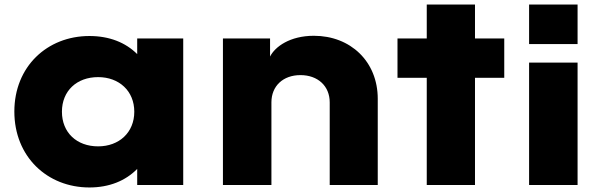

<svg xmlns="http://www.w3.org/2000/svg" viewBox="-20 -820 2667 851"><path d="M254.5 -324.8C254.5 -416.8 319.8 -478.2 414.9 -478.2C507.9 -478.2 575.2 -416.8 575.2 -324.8C575.2 -232.7 507.9 -171.3 414.9 -171.3C319.8 -171.3 254.5 -232.7 254.5 -324.8ZM376.2 10.9C464.4 10.9 536.6 -18.8 588.1 -71.3V0H792.1V-649.5H588.1V-580.2C536.6 -631.7 464.4 -660.4 376.2 -660.4C189.1 -660.4 43.6 -524.8 43.6 -325.7C43.6 -125.7 189.1 10.9 376.2 10.9Z M968.1 0H1183V-366.3C1183 -438.6 1234.5 -487.1 1311.7 -487.1C1388.9 -487.1 1441.4 -438.6 1441.4 -366.3V0H1654.3V-382.2C1654.3 -547.5 1533.5 -661.4 1371.1 -661.4C1265.1 -661.4 1198.8 -612.9 1177 -569.3V-649.5H968.1Z M1871.5 0H2085.3V-475.2H2215V-649.5H2085.3V-800H1871.5V-649.5H1741.8V-475.2H1871.5Z M2325.1 -624.8H2540V-800H2325.1ZM2325.1 0H2540V-542.6H2325.1Z"/></svg>

Font: Calandify
Style: Semi Bold
Weight: 700
Designer: Brittany Allen
Foundry: Brittany Allen
Version: Version 1.0; ttfautohint (v1.8.4.7-5d5b)